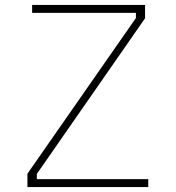

<svg xmlns="http://www.w3.org/2000/svg" viewBox="-20 -757 711 777"><path d="M91 0V-54L530 -684V-705H110V-737H567V-683L129 -53V-32H580V0Z"/></svg>

Font: Tomorrow ExtraLight
Style: Regular
Weight: 275
Designer: Tony de Marco, Monica Rizzolli
Foundry: Just in Type
Version: Version 2.002